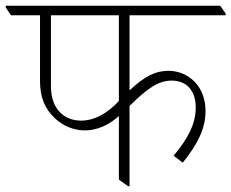

<svg xmlns="http://www.w3.org/2000/svg" viewBox="-47 -642 804 667"><path d="M248 -189C289 -189 331 -207 366 -239V-18L398 5H403V-274C465 -335 503 -362 550 -362C602 -362 633 -326 633 -269C633 -212 606 -160 556 -101L588 -77C642 -144 667 -198 667 -256C667 -298 653 -333 630 -357C607 -381 575 -396 538 -396C493 -396 455 -377 403 -328V-589H737V-595L718 -622H-27V-616L-9 -589H92V-361C92 -306 107 -265 145 -230C171 -206 207 -189 248 -189ZM130 -342V-589H366V-291C323 -245 279 -223 235 -223C173 -223 130 -266 130 -342Z"/></svg>

Font: Noto Serif Devanagari ExtraLight
Style: Regular
Weight: 200
Designer: Universal Thirst, Indian Type Foundry and the Monotype Design Team
Foundry: Monotype Imaging Inc.
Version: Version 2.004